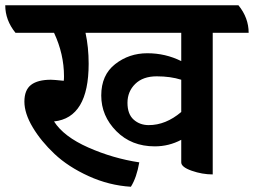

<svg xmlns="http://www.w3.org/2000/svg" viewBox="-69 -645 968 732"><path d="M879 -520H742V20Q702 20 662 6Q622 -8 622 -26V-112Q575 -87 521 -87Q432 -87 374.5 -145Q317 -203 317 -281Q317 -359 370 -400.5Q423 -442 492.5 -442Q562 -442 622 -412V-520H257Q269 -465 269 -402Q269 -196 137 -182Q174 -124 268 -82.5Q362 -41 462 -26Q452 32 430 67Q347 62 269 26.5Q191 -9 139 -58Q87 -107 55.5 -160Q24 -213 24 -257.5Q24 -302 49.5 -321.5Q75 -341 125 -341Q136 -341 174 -337Q175 -342 175 -354Q175 -439 137 -520H-10Q-49 -568 -49 -625H840Q879 -577 879 -520ZM622 -341Q581 -354 528.5 -354Q476 -354 446.5 -325Q417 -296 417 -253Q417 -210 440.5 -189Q464 -168 498 -168Q563 -168 622 -218Z"/></svg>

Font: Karma
Style: Bold
Weight: 700
Designer: Joana Correia
Foundry: Indian Type Foundry
Version: Version 1.202;PS 1.0;hotconv 1.0.78;makeotf.lib2.5.61930; tt